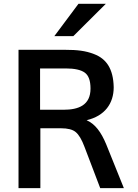

<svg xmlns="http://www.w3.org/2000/svg" viewBox="-20 -967 710 987"><path d="M356.9 -781.2 523.9 -947.3H383.3L259.3 -781.2ZM186 -615.2H317.9C363.3 -615.2 396 -607.9 415.5 -593.8C435.5 -579.6 445.3 -552.2 445.3 -511.7C445.3 -425.8 383.3 -402.8 306.6 -402.8H186ZM187.5 0V-307.6H293.5C328.1 -307.6 353.5 -301.3 369.1 -288.1C385.3 -274.9 400.4 -249.5 414.6 -211.4L495.1 0H616.7L526.4 -224.1C499.5 -289.1 468.8 -329.6 425.3 -349.1C519 -371.1 564.5 -435.1 564.5 -518.6C562.5 -613.3 526.9 -665 463.4 -689C419.9 -706.1 376 -710.9 316.9 -710.9H75.2V0Z"/></svg>

Font: Ride SemiBold
Style: Regular
Weight: 600
Version: Version 3.000